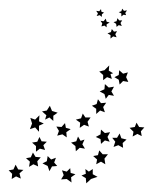

<svg xmlns="http://www.w3.org/2000/svg" viewBox="-84 -433 376 443"><path d="M249 -139 241 -130 243 -119 233 -124 222 -118 224 -129 215 -138 227 -140 231 -150 237 -140ZM208 -111 199 -103 200 -92 189 -98 178 -94 182 -106 175 -115H186L192 -125L196 -114ZM112 -90 100 -92 91 -84 90 -96 80 -104 92 -107 96 -118 102 -108 111 -111 106 -100ZM70 -116 60 -123 48 -120 52 -131 46 -141 58 -140 66 -149 68 -138 79 -135 69 -128ZM39 -154 30 -162 20 -157 23 -167 13 -176 24 -178 31 -189 36 -177 49 -173 39 -166ZM7 -167 6 -153 17 -148 6 -143V-129L-3 -139L-15 -135L-10 -148L-14 -161L-3 -157ZM7 -117 12 -107 24 -106 16 -98 20 -87 8 -90 -1 -83V-96L-10 -104L2 -106ZM26 -73 34 -65 45 -69 41 -58 48 -50 36 -49 30 -38 26 -50 14 -56 24 -61ZM59 -40 70 -37 78 -45 79 -34 90 -31 80 -24 81 -12 70 -20 57 -19 63 -29ZM104 -28 114 -32 113 -43 121 -37 130 -43V-31L141 -25L126 -20L115 -10L114 -22ZM138 -54 140 -65 131 -73 142 -75 145 -86 153 -77H165L157 -67L159 -54L149 -60ZM149 -101 148 -112 137 -117 148 -123 149 -134 158 -126 170 -128 164 -117 169 -106 158 -109ZM160 -205 157 -216 146 -222 157 -227 158 -239 167 -231 179 -233 173 -222 179 -212 167 -214ZM154 -248V-260L145 -268L157 -271L168 -282L167 -270L177 -264L171 -262L174 -251L163 -255ZM211 -266 207 -255 212 -244 200 -246 192 -238 190 -249 180 -255 190 -260 191 -271 200 -263ZM161 -196 154 -186 158 -174 147 -178 138 -170V-182L128 -189L139 -193L142 -204L149 -195ZM125 -162 118 -152 121 -141 110 -145 100 -138 101 -150 91 -157 103 -160 107 -171 113 -162ZM10 -70 2 -61 4 -49 -7 -54 -17 -48 -15 -60 -24 -68 -13 -70 -8 -81 -2 -71ZM-30 -41 -39 -33 -36 -21 -47 -26 -57 -20 -56 -32 -64 -40 -53 -42 -48 -53 -42 -42ZM156 -404 150 -406 149 -412 145 -407 138 -408 142 -402 139 -396 146 -398 151 -394V-400ZM169 -381 162 -383 160 -390 155 -384 148 -385 152 -379 150 -372 157 -374 162 -370V-377ZM164 -356 171 -352V-344L177 -349L185 -347L182 -354L186 -361L179 -360L174 -366L172 -359ZM190 -405 196 -402V-395L201 -399L207 -398L205 -403L209 -409L202 -408L198 -413L196 -407ZM178 -382 184 -378 185 -371 190 -375 197 -373 194 -380 198 -386H191L187 -391L185 -384Z"/></svg>

Font: Santa christmas start
Style: Regular
Weight: 400
Designer: MUHAMMAD YONI
Version: Version 001.000